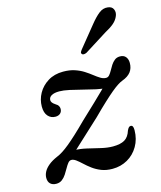

<svg xmlns="http://www.w3.org/2000/svg" viewBox="-107 -773 720 861"><g transform="rotate(-15 253.0 -342.5)"><path d="M155 -96.5Q167.5 -109.5 185.8 -126.2Q204 -143 231.5 -168.5Q259 -194 299.5 -231.5Q333 -265 357.8 -288Q382.5 -311 400 -325.5Q417.5 -340 430.2 -348.2Q443 -356.5 452.5 -360Q480 -370 493 -386.8Q506 -403.5 506 -428.5Q506 -446 497 -457Q488 -468 470.5 -468Q455.5 -468 445.5 -460Q435.5 -452 428.2 -440.8Q421 -429.5 414.8 -418Q408.5 -406.5 402 -398.8Q395.5 -391 386.5 -391Q373.5 -391 360.8 -398.8Q348 -406.5 333.5 -418Q319 -429.5 301 -441Q283 -452.5 260 -460.2Q237 -468 206.5 -468Q165.5 -468 135.8 -449.5Q106 -431 90 -402.2Q74 -373.5 74 -341Q74 -312 87.5 -296.8Q101 -281.5 122 -281.5Q136 -281.5 144.5 -289.2Q153 -297 153 -310Q153 -317.5 149.2 -323.8Q145.5 -330 136 -335.5Q125.5 -342.5 121.8 -348Q118 -353.5 118 -359Q118 -372 130.5 -379.5Q143 -387 167 -387Q186 -387 213.8 -381Q241.5 -375 272 -367Q302.5 -359 329.5 -353.2Q356.5 -347.5 373 -347.5L375 -366.5Q368.5 -359 351 -341.8Q333.5 -324.5 305 -297.2Q276.5 -270 236.5 -232.5Q206.5 -202.5 183.2 -181Q160 -159.5 142 -144.8Q124 -130 109.5 -120.8Q95 -111.5 82.5 -106.5Q57 -95.5 41 -82.2Q25 -69 17.8 -55Q10.5 -41 10.5 -27Q10.5 -9 20.5 0.5Q30.5 10 48 10Q63.5 10 74.8 1.5Q86 -7 94.5 -20Q103 -33 110 -45.8Q117 -58.5 124 -67.2Q131 -76 140 -76Q150 -76 161.8 -67.2Q173.5 -58.5 187 -45.8Q200.5 -33 218 -20Q235.5 -7 257.8 1.8Q280 10.5 309 10.5Q347.5 10.5 379 -7.5Q410.5 -25.5 429.2 -57.8Q448 -90 448.5 -131.5Q448.5 -144 445.5 -149.2Q442.5 -154.5 436.5 -154.5Q431.5 -154.5 427.8 -151Q424 -147.5 419.5 -138Q410.5 -109 391 -97.5Q371.5 -86 336.5 -86Q311 -86 281 -93.2Q251 -100.5 220.5 -107.5Q190 -114.5 164 -114.5ZM392 -639Q414 -666.5 433.5 -682Q453 -697.5 475 -694.5Q494 -692.5 500.2 -678.2Q506.5 -664 500 -648Q493 -630 477 -616.2Q461 -602.5 435.5 -589L330 -522.5Q323.5 -519.5 317.2 -519.2Q311 -519 308.5 -523Q304.5 -527 307.2 -532.5Q310 -538 314.5 -543.5Z"/></g></svg>

Font: Fraunces
Style: Italic
Weight: 400
Italic angle: -16°
Version: Version 1.000;[b76b70a41]